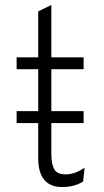

<svg xmlns="http://www.w3.org/2000/svg" viewBox="-20 -742 420 774"><path d="M134 -105V-246H47V-294H134V-463H47V-511H134V-696L187 -722V-511H317V-463H187V-294H317V-246H187V-122Q187 -81 198.5 -60Q210 -39 245 -39Q281 -39 321 -66L315 -10Q279 12 231 12Q134 12 134 -105Z"/></svg>

Font: Overpass ExtraLight
Style: Regular
Weight: 200
Designer: Delve Withrington, Thomas Jockin
Foundry: Delve Fonts
Version: Version 3.000;DELV;Overpass